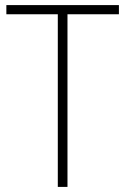

<svg xmlns="http://www.w3.org/2000/svg" viewBox="-20 -734 493 754"><path d="M245 0H207V-678H5V-714H447V-678H245Z"/></svg>

Font: Noto Sans Georgian SemiCondensed ExtraLight
Style: Regular
Weight: 200
Width: 4
Designer: Monotype Design Team, Akaki Razmadze
Foundry: Google LLC
Version: Version 2.005; ttfautohint (v1.8.4.7-5d5b)